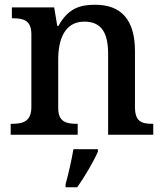

<svg xmlns="http://www.w3.org/2000/svg" viewBox="-20 -567 692 808"><path d="M25 0H307V-46H303C259 -46 225 -54 225 -112V-316C225 -401 252 -476 335 -476C409 -476 435 -426 435 -340V0H625V-46H621C576 -46 548 -55 548 -117V-352C548 -488 486 -547 381 -547C318 -547 267 -533 226 -458H221L208 -536H30V-490H35C79 -490 112 -481 112 -423V-117C112 -55 76 -46 31 -46H25ZM256 208V221H305C335 179 374 113 392 71V61H289C281 108 268 165 256 208Z"/></svg>

Font: Noto Naskh Arabic UI Medium
Style: Regular
Weight: 500
Designer: Monotype Design Team, David Williams, Mohamad Dakak and Nizar Qandah
Foundry: Monotype Imaging Inc.
Version: Version 2.014